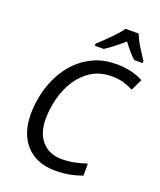

<svg xmlns="http://www.w3.org/2000/svg" viewBox="-170 -1049 971 1164"><g transform="rotate(20 316.0 -467.0)"><path d="M326 10Q207 10 139.5 -63Q72 -136 72 -263Q72 -327 87 -393Q102 -459 132.5 -518Q163 -577 209.5 -623.5Q256 -670 318 -697Q380 -724 458 -724Q558 -724 632 -684L596 -610Q569 -624 535.5 -634.5Q502 -645 458 -645Q383 -645 328.5 -611.5Q274 -578 238 -522.5Q202 -467 184.5 -399.5Q167 -332 167 -265Q167 -174 213.5 -121.5Q260 -69 342 -69Q383 -69 422.5 -77Q462 -85 500 -98V-20Q461 -6 421.5 2Q382 10 326 10ZM295 -797Q307 -808 327 -826.5Q347 -845 367.5 -866Q388 -887 406.5 -907.5Q425 -928 435 -944H520Q535 -905 560 -865.5Q585 -826 604 -797V-784H549Q531 -800 510.5 -824Q490 -848 470 -875Q440 -848 409.5 -824.5Q379 -801 353 -784H295Z"/></g></svg>

Font: BC Sans
Style: Italic
Weight: 400
Italic angle: -12°
Designer: Monotype Design Team
Designer: Province of B.C.
Foundry: Monotype Imaging Inc.
Version: Version 2.000;GOOG;noto-source:20170915:90ef993387c0